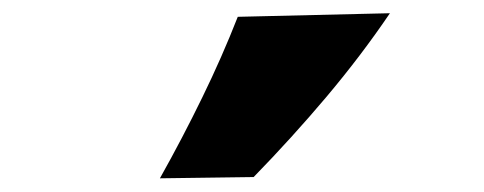

<svg xmlns="http://www.w3.org/2000/svg" viewBox="-20 -911 728 289"><path d="M220.7 -642.6Q254.9 -703.6 284.4 -764.2Q314 -824.7 337.9 -885.7L566.9 -891.1Q523.9 -827.6 471.7 -765.6Q419.4 -703.6 361.8 -644.5Z"/></svg>

Font: Pinar-DS1-FD ExtraBold
Style: Regular
Weight: 800
Designer: Amin Abedi
Version: Version 2.000